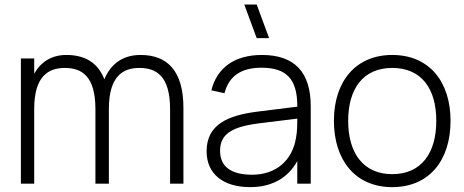

<svg xmlns="http://www.w3.org/2000/svg" viewBox="-20 -792 2003 828"><path d="M391.5 0H449.5V-321.5C449.5 -465.5 511.5 -499 581.5 -499C653 -499 713.5 -465.5 713.5 -321.5V0H771V-326.5C771 -487.5 701 -555 586 -555C514.5 -555 459.5 -521 430 -450C402 -523 344.5 -555 266 -555C204 -555 157.5 -526.5 127.5 -474.5V-540H70V0H127.5V-321.5C127.5 -465.5 190 -499 260 -499C331 -499 391.5 -465.5 391.5 -321.5Z M1087 -627.5H1140.5L1087 -772.5H1033.5ZM1109.5 -555C993 -555 916 -501 891.5 -402.5L948 -390C967.5 -464 1020 -500 1107.5 -500C1215.5 -500 1262 -451 1262 -335V-332L1093.5 -311C963 -295 871 -255.5 871 -139.5C871 -42.5 941.5 15 1059 15C1152 15 1222.5 -24.5 1262 -97.5V0H1320V-334C1320 -481.5 1249.5 -555 1109.5 -555ZM1262 -280.5C1262 -257 1262 -224 1256.5 -197.5C1240.5 -99 1169.5 -38.5 1067 -38.5C976 -38.5 929 -74 929 -141.5C929 -211.5 976 -245 1096.5 -260Z M1671.5 15C1831 15 1923 -100.5 1923 -271C1923 -438 1832.5 -555 1671.5 -555C1513.5 -555 1420 -440.5 1420 -271C1420 -103 1511 15 1671.5 15ZM1671.5 -41C1547 -41 1481.5 -131.5 1481.5 -271C1481.5 -406 1543.5 -499 1671.5 -499C1797.5 -499 1861.5 -410 1861.5 -271C1861.5 -133.5 1798.5 -41 1671.5 -41Z"/></svg>

Font: Vela Sans Light
Style: Regular
Weight: 300
Designer: Principal design: Mikhail Sharanda - project Manrope.
Design modification: Ravid Balaliev
Foundry: Mikhail Sharanda
Version: Version 1.001